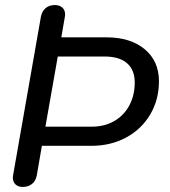

<svg xmlns="http://www.w3.org/2000/svg" viewBox="-20 -731 673 761"><path d="M31 -27Q31 -33 32 -37L142 -664Q146 -686 160.5 -698.5Q175 -711 197 -711Q216 -711 227 -701Q238 -691 238 -674Q238 -667 237 -664L223 -583H402Q497 -583 553.5 -536Q610 -489 610 -409Q610 -336 575.5 -277.5Q541 -219 480 -186Q419 -153 342 -153H146L126 -37Q122 -14 107 -2Q92 10 70 10Q52 10 41.5 0Q31 -10 31 -27ZM345 -229Q394 -229 432.5 -251Q471 -273 492.5 -313Q514 -353 514 -404Q514 -454 483.5 -480.5Q453 -507 394 -507H209L160 -229Z"/></svg>

Font: Kodchasan Medium
Style: Italic
Weight: 500
Italic angle: -10°
Version: Version 1.000; ttfautohint (v1.6)